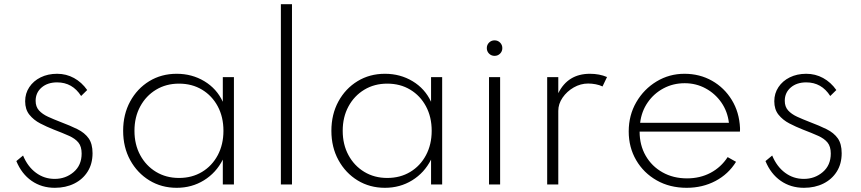

<svg xmlns="http://www.w3.org/2000/svg" viewBox="-20 -880 4106 916"><path d="M241.5 16Q293.5 16 334.2 -4.2Q375 -24.5 398.2 -61.5Q421.5 -98.5 421.5 -149Q421.5 -194 402.8 -220.2Q384 -246.5 349.8 -263.5Q315.5 -280.5 269 -298Q236.5 -310.5 209.2 -323Q182 -335.5 166 -353.2Q150 -371 150 -399Q150 -438 178.5 -462.5Q207 -487 252.5 -487Q325.5 -487 367 -422L396 -450.5Q370 -487.5 333 -507.8Q296 -528 252.5 -528Q208.5 -528 174 -511Q139.5 -494 119.8 -464.2Q100 -434.5 100 -397Q100 -358 120.2 -332.8Q140.5 -307.5 171.8 -291.2Q203 -275 236 -262Q279 -245.5 308.8 -232.2Q338.5 -219 354 -200Q369.5 -181 369.5 -147.5Q369.5 -91.5 331.2 -59Q293 -26.5 241 -26.5Q191 -26.5 151.5 -55.8Q112 -85 90 -138L58 -111.5Q83 -50.5 130.8 -17.2Q178.5 16 241.5 16Z M823 16Q895 16 953 -19.8Q1011 -55.5 1043 -118.5V0H1096V-512H1043V-394.5Q1014 -457 955 -492.5Q896 -528 823 -528Q750 -528 692.2 -492.8Q634.5 -457.5 601 -396Q567.5 -334.5 567.5 -256Q567.5 -177.5 601.2 -116Q635 -54.5 692.8 -19.2Q750.5 16 823 16ZM834 -31Q772.5 -31 724.5 -60Q676.5 -89 649 -139.8Q621.5 -190.5 621.5 -256Q621.5 -321.5 649 -372.2Q676.5 -423 724.5 -452Q772.5 -481 834 -481Q896 -481 943.8 -452.2Q991.5 -423.5 1018.8 -372.8Q1046 -322 1046 -256Q1046 -190.5 1018.8 -139.5Q991.5 -88.5 943.8 -59.8Q896 -31 834 -31Z M1320 0H1373V-860H1320Z M1816.5 16Q1888.5 16 1946.5 -19.8Q2004.5 -55.5 2036.5 -118.5V0H2089.5V-512H2036.5V-394.5Q2007.5 -457 1948.5 -492.5Q1889.5 -528 1816.5 -528Q1743.5 -528 1685.8 -492.8Q1628 -457.5 1594.5 -396Q1561 -334.5 1561 -256Q1561 -177.5 1594.8 -116Q1628.5 -54.5 1686.2 -19.2Q1744 16 1816.5 16ZM1827.5 -31Q1766 -31 1718 -60Q1670 -89 1642.5 -139.8Q1615 -190.5 1615 -256Q1615 -321.5 1642.5 -372.2Q1670 -423 1718 -452Q1766 -481 1827.5 -481Q1889.5 -481 1937.2 -452.2Q1985 -423.5 2012.2 -372.8Q2039.5 -322 2039.5 -256Q2039.5 -190.5 2012.2 -139.5Q1985 -88.5 1937.2 -59.8Q1889.5 -31 1827.5 -31Z M2339.5 -613.5Q2355 -613.5 2365.8 -624.2Q2376.5 -635 2376.5 -650.5Q2376.5 -666 2365.8 -676.8Q2355 -687.5 2339.5 -687.5Q2324 -687.5 2313.2 -676.8Q2302.5 -666 2302.5 -650.5Q2302.5 -635 2313.2 -624.2Q2324 -613.5 2339.5 -613.5ZM2313 0H2366V-512H2313Z M2590.5 0H2643.5V-351Q2643.5 -384.5 2664 -414.2Q2684.5 -444 2717.2 -462.8Q2750 -481.5 2786 -481.5Q2803.5 -481.5 2822 -478Q2840.5 -474.5 2854.5 -467.5L2876 -512.5Q2840 -528 2794.5 -528Q2689.5 -528 2643.5 -435.5V-512H2590.5Z M3256 16Q3331.5 16 3393.2 -16.5Q3455 -49 3491.5 -108L3451.5 -130.5Q3420 -82 3370 -55.5Q3320 -29 3257.5 -29Q3192 -29 3140.8 -57.8Q3089.5 -86.5 3060.5 -137Q3031.5 -187.5 3031.5 -252H3510Q3510.5 -257.5 3510.5 -261Q3510.5 -264.5 3510.5 -269.5Q3507 -345 3471.2 -403.2Q3435.5 -461.5 3376.8 -494.8Q3318 -528 3245.5 -528Q3173 -528 3112.5 -491.5Q3052 -455 3015.8 -392.8Q2979.5 -330.5 2979.5 -253Q2979.5 -177 3015 -116Q3050.5 -55 3113 -19.5Q3175.5 16 3256 16ZM3034 -294Q3040.5 -348.5 3070 -391.2Q3099.5 -434 3145.5 -458.5Q3191.5 -483 3246.5 -483Q3301 -483 3346.5 -458.2Q3392 -433.5 3421.5 -391Q3451 -348.5 3457.5 -294Z M3815.5 16Q3867.5 16 3908.2 -4.2Q3949 -24.5 3972.2 -61.5Q3995.5 -98.5 3995.5 -149Q3995.5 -194 3976.8 -220.2Q3958 -246.5 3923.8 -263.5Q3889.5 -280.5 3843 -298Q3810.5 -310.5 3783.2 -323Q3756 -335.5 3740 -353.2Q3724 -371 3724 -399Q3724 -438 3752.5 -462.5Q3781 -487 3826.5 -487Q3899.5 -487 3941 -422L3970 -450.5Q3944 -487.5 3907 -507.8Q3870 -528 3826.5 -528Q3782.5 -528 3748 -511Q3713.5 -494 3693.8 -464.2Q3674 -434.5 3674 -397Q3674 -358 3694.2 -332.8Q3714.5 -307.5 3745.8 -291.2Q3777 -275 3810 -262Q3853 -245.5 3882.8 -232.2Q3912.5 -219 3928 -200Q3943.5 -181 3943.5 -147.5Q3943.5 -91.5 3905.2 -59Q3867 -26.5 3815 -26.5Q3765 -26.5 3725.5 -55.8Q3686 -85 3664 -138L3632 -111.5Q3657 -50.5 3704.8 -17.2Q3752.5 16 3815.5 16Z"/></svg>

Font: Spartan Light
Style: Regular
Weight: 300
Designer: Matt Bailey, Mirko Velimirovic
Foundry: Matt Bailey
Version: Version 1.003; ttfautohint (v1.8.3)